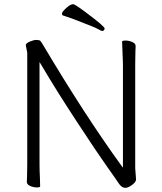

<svg xmlns="http://www.w3.org/2000/svg" viewBox="-20 -895 778 923"><path d="M583 8Q564 8 549 -16Q543 -26 496 -92Q449 -158 350 -309Q251 -460 179 -582L170 -597V-105Q170 -79 172 -37L173 1Q173 6 157 6Q141 6 125 -1Q109 -8 109 -20.5Q109 -33 110 -45Q110 -45 111 -106V-641L104 -678V-680Q108 -689 125.5 -696Q143 -703 154 -703Q170 -703 174 -698.5Q178 -694 181.5 -688Q185 -682 187 -679Q388 -341 562 -101L571 -89V-589L567 -695Q567 -700 583.5 -700Q600 -700 616 -693Q632 -686 632 -673.5Q632 -661 631 -649Q631 -649 630 -588V-87L634 -32Q634 -20 615 -6Q596 8 583 8ZM187 -679ZM483 -758Q483 -753 479.5 -749.5Q476 -746 471.5 -746Q467 -746 454.5 -753.5Q442 -761 411 -773Q371 -789 326 -806L282 -821Q278 -822 278 -830Q278 -838 298.5 -856.5Q319 -875 332 -875Q340 -875 396 -833Q483 -768 483 -758ZM462 -748H463Q462 -748 462 -748Z"/></svg>

Font: LXGW WenKai TC Light
Style: Regular
Weight: 300
Designer: LXGW / Fontworks Inc.
Foundry: LXGW / Fontworks Inc.
Version: Version 1.330